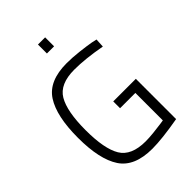

<svg xmlns="http://www.w3.org/2000/svg" viewBox="-262 -1015 1136 1136"><g transform="rotate(-45 305.5 -447.5)"><path d="M355 -295V-352H544V-15Q402 10 321 10Q172 10 113.5 -78.5Q55 -167 55 -347Q55 -528 113 -617.5Q171 -707 320 -707Q367 -707 423 -700.5Q479 -694 512 -688L544 -681L541 -625Q416 -648 325 -648Q204 -648 161.5 -576Q119 -504 119 -347Q119 -191 161.5 -120Q204 -49 324 -49Q352 -49 390.5 -53Q429 -57 456 -61L483 -65V-295ZM278 -830V-905H338V-830Z"/></g></svg>

Font: TitilliumText22L Lt
Style: Thin
Weight: 300
Designer: Campivisivi
Foundry: Campivisivi
Version: 1.000